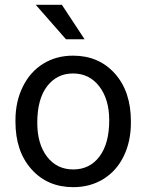

<svg xmlns="http://www.w3.org/2000/svg" viewBox="-20 -770 610 800"><path d="M44.4 -269Q44.4 -346.7 75 -408.7Q105.5 -470.7 159.9 -504.4Q214.4 -538.1 284.2 -538.1Q392.1 -538.1 458.7 -463.4Q525.4 -388.7 525.4 -264.6V-258.3Q525.4 -181.2 495.8 -119.9Q466.3 -58.6 411.4 -24.4Q356.4 9.8 285.2 9.8Q177.7 9.8 111.1 -64.9Q44.4 -139.6 44.4 -262.7ZM135.3 -258.3Q135.3 -170.4 176 -117.2Q216.8 -64 285.2 -64Q354 -64 394.5 -117.9Q435.1 -171.9 435.1 -269Q435.1 -356 393.8 -409.9Q352.5 -463.9 284.2 -463.9Q217.3 -463.9 176.3 -410.6Q135.3 -357.4 135.3 -258.3ZM332.5 -606.4H254.9L128.9 -750H237.8Z"/></svg>

Font: Roboto
Style: Regular
Weight: 400
Designer: Google
Version: Version 2.001047; 2015